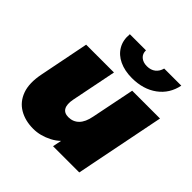

<svg xmlns="http://www.w3.org/2000/svg" viewBox="-200 -930 1103 1103"><g transform="rotate(45 351.5 -378.5)"><path d="M230 10Q164 10 115.5 -18.5Q67 -47 46.5 -103.5Q26 -160 43 -245L103 -547H329L274 -272Q265 -227 278 -203.5Q291 -180 325 -180Q363 -180 388.5 -205.5Q414 -231 424 -284L477 -547H703L594 0H381L412 -153L438 -111Q399 -48 342.5 -19Q286 10 230 10ZM424 -597Q366 -597 322 -617.5Q278 -638 255.5 -676.5Q233 -715 238 -767H369Q368 -739 387 -722.5Q406 -706 437 -706Q469 -706 489.5 -722.5Q510 -739 517 -767H656Q640 -688 578 -642.5Q516 -597 424 -597Z"/></g></svg>

Font: Montserrat Thin Black
Style: Italic
Weight: 900
Italic angle: -11.3°
Version: Version 9.000